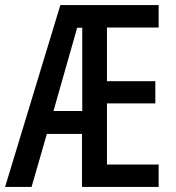

<svg xmlns="http://www.w3.org/2000/svg" viewBox="-22 -800 690 754"><path d="M601 -66H300V-274H162L102 -66H-2L215 -780H601V-692H398V-481H588V-394H398V-154H601ZM188 -364H301V-691H281Z"/></svg>

Font: Noto Sans Malayalam UI ExtraCondensed Medium
Style: Regular
Weight: 500
Width: 2
Designer: Jelle Bosma - Monotype Design Team
Foundry: Monotype Imaging Inc.
Version: Version 2.104; ttfautohint (v1.8.4.7-5d5b)